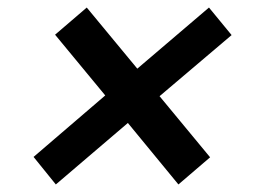

<svg xmlns="http://www.w3.org/2000/svg" viewBox="-20 -592 680 509"><path d="M319 -266 128 -103 69 -176 259 -339 126 -500 210 -572 344 -410 534 -572 594 -499 403 -337 537 -175 453 -103Z"/></svg>

Font: Open Sauce One
Style: Bold Italic
Weight: 700
Italic angle: -10°
Designer: Alfredo Marco Pradil
Foundry: Creative Sauce Fz LLC
Version: Version 1.477